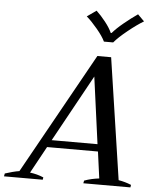

<svg xmlns="http://www.w3.org/2000/svg" viewBox="-94 -1004 866 1056"><g transform="rotate(5 339.5 -476.0)"><path d="M345 -916 396 -952Q421 -929 447 -896Q473 -863 484 -837H489Q511 -863 550.5 -895.5Q590 -928 625 -952L661 -916Q624 -894 575 -854.5Q526 -815 502 -786H451Q438 -814 405 -853.5Q372 -893 345 -916ZM668 -14 666 0H406L409 -15Q447 -29 491 -34L471 -181H190L109 -33Q149 -28 184 -13L182 0H-32L-29 -16Q-11 -22 12 -28Q35 -34 50 -36L422 -704H498L598 -34Q634 -28 668 -14ZM465 -221 415 -590 212 -221Z"/></g></svg>

Font: Trirong Medium
Style: Italic
Weight: 500
Italic angle: -12°
Designer: Katatrad Team
Foundry: CadsonDemak
Version: Version 1.001